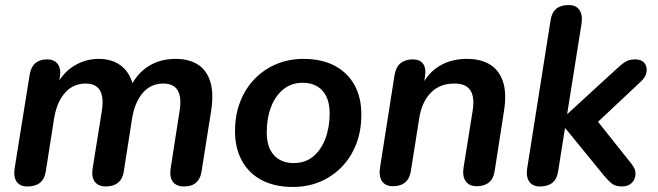

<svg xmlns="http://www.w3.org/2000/svg" viewBox="-20 -733 2614 763"><path d="M89 8Q60 8 46.5 -10.5Q33 -29 38 -63L98 -437Q103 -467 120.5 -482Q138 -497 167 -497Q196 -497 209.5 -478.5Q223 -460 218 -427L208 -362L201 -387Q229 -444 274.5 -471.5Q320 -499 372 -499Q428 -499 464 -469.5Q500 -440 512 -382L499 -388Q525 -442 571 -470.5Q617 -499 678 -499Q730 -499 765.5 -477Q801 -455 815.5 -409Q830 -363 819 -292L781 -52Q777 -23 759.5 -7.5Q742 8 712 8Q681 8 667 -10.5Q653 -29 658 -63L694 -294Q702 -347 686 -374Q670 -401 629 -401Q580 -401 548 -364.5Q516 -328 505 -263L472 -52Q468 -23 449.5 -7.5Q431 8 401 8Q371 8 357 -10.5Q343 -29 348 -63L385 -294Q393 -347 377 -374Q361 -401 320 -401Q271 -401 238.5 -364.5Q206 -328 195 -263L162 -52Q153 8 89 8Z M1144 10Q1072 10 1020.5 -17Q969 -44 941.5 -94Q914 -144 914 -211Q914 -277 935 -330Q956 -383 993.5 -421Q1031 -459 1080 -479Q1129 -499 1186 -499Q1258 -499 1309.5 -472Q1361 -445 1388.5 -395.5Q1416 -346 1416 -278Q1416 -212 1395 -159Q1374 -106 1336.5 -68Q1299 -30 1250 -10Q1201 10 1144 10ZM1147 -85Q1193 -85 1224.5 -111Q1256 -137 1273 -182Q1290 -227 1290 -282Q1290 -341 1261.5 -372.5Q1233 -404 1183 -404Q1138 -404 1106 -378Q1074 -352 1057 -307.5Q1040 -263 1040 -207Q1040 -148 1068.5 -116.5Q1097 -85 1147 -85Z M1541 7Q1512 7 1498.5 -12.5Q1485 -32 1490 -66L1548 -435Q1553 -466 1571.5 -481.5Q1590 -497 1620 -497Q1648 -497 1661 -480Q1674 -463 1669 -429L1659 -365L1655 -390Q1680 -443 1726.5 -471Q1773 -499 1836 -499Q1890 -499 1926.5 -477Q1963 -455 1978.5 -409.5Q1994 -364 1983 -293L1946 -55Q1942 -24 1923.5 -8.5Q1905 7 1874 7Q1845 7 1831 -12.5Q1817 -32 1822 -66L1858 -291Q1867 -346 1849.5 -373.5Q1832 -401 1786 -401Q1727 -401 1691.5 -364Q1656 -327 1646 -263L1613 -55Q1604 7 1541 7Z M2126 8Q2097 8 2083.5 -11Q2070 -30 2075 -64L2168 -653Q2173 -684 2191 -698.5Q2209 -713 2240 -713Q2269 -713 2282.5 -693.5Q2296 -674 2291 -639L2234 -281H2236L2431 -460Q2451 -479 2466.5 -488Q2482 -497 2504 -497Q2529 -497 2540.5 -483Q2552 -469 2549.5 -448.5Q2547 -428 2528 -410L2332 -226V-280L2491 -80Q2507 -60 2505.5 -39.5Q2504 -19 2490 -5.5Q2476 8 2452 8Q2426 8 2411.5 -3.5Q2397 -15 2377 -39L2227 -223H2225L2198 -52Q2189 8 2126 8Z"/></svg>

Font: Nunito ExtraLight
Style: Bold Italic
Weight: 700
Italic angle: -9°
Version: Version 3.602